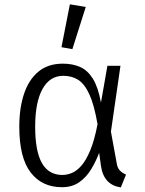

<svg xmlns="http://www.w3.org/2000/svg" viewBox="-20 -836 655 868"><path d="M264.1 -548.2Q308.7 -548.2 342.6 -533.1Q376.4 -517.9 400 -480Q423.6 -442.1 436.4 -372.3L465.6 -538.5H524.6L481.5 -241L508.2 -94.9Q511.3 -77.4 520.8 -66.4Q530.3 -55.4 549.7 -46.7L526.2 11.3Q448.7 0 436.4 -86.2L428.2 -145.1Q413.8 -106.7 392.3 -71Q370.8 -35.4 338.7 -12.6Q306.7 10.3 260 10.3Q169.7 10.3 118.5 -56.4Q67.2 -123.1 67.2 -263.6Q67.2 -347.2 88.5 -411.3Q109.7 -475.4 153.3 -511.8Q196.9 -548.2 264.1 -548.2ZM266.2 -493.3Q205.1 -493.3 172.1 -433.6Q139 -373.8 139 -263.6Q139 -152.3 169.5 -98.7Q200 -45.1 262.1 -45.1Q282.6 -45.1 304.4 -53.8Q326.2 -62.6 347.4 -86.4Q368.7 -110.3 387.7 -155.6Q406.7 -201 421 -274.4Q405.6 -363.1 383.6 -410.5Q361.5 -457.9 332.6 -475.6Q303.6 -493.3 266.2 -493.3ZM295.9 -816.4 367.7 -804.6 307.2 -613.8 257.9 -622.6Z"/></svg>

Font: Fira Code Light
Style: Regular
Weight: 300
Monospace: yes
Designer: Carrois Corporate, Edenspiekermann AG, Nikita Prokopov
Foundry: Carrois Corporate, Edenspiekermann AG, Nikita Prokopov
Version: Version 6.000; ttfautohint (v1.8.2) -l 8 -r 50 -G 200 -x 14 